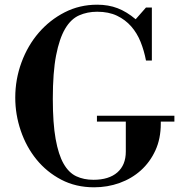

<svg xmlns="http://www.w3.org/2000/svg" viewBox="-20 -786 777 818"><path d="M393 -293H723V-268H665V-259Q665 -195 642 -145Q619 -95 580 -60Q541 -25 489.5 -6.5Q438 12 381 12Q303 12 241 -20.5Q179 -53 135.5 -106.5Q92 -160 68.5 -229Q45 -298 45 -370Q45 -448 71.5 -520Q98 -592 145 -646.5Q192 -701 255.5 -733.5Q319 -766 394 -766Q442 -766 481 -751Q520 -736 558 -704L602 -754H627V-528H602Q594 -570 579 -607.5Q564 -645 539 -673.5Q514 -702 478.5 -719Q443 -736 394 -736Q352 -736 317 -720.5Q282 -705 257.5 -663.5Q233 -622 219 -550Q205 -478 205 -365Q205 -261 217 -194Q229 -127 251 -88.5Q273 -50 305 -35Q337 -20 378 -20Q444 -20 480 -51.5Q516 -83 516 -140V-268H393Z"/></svg>

Font: Libre Bodoni
Style: Regular
Weight: 400
Designer: Pablo Impallari, Rodrigo Fuenzalida
Foundry: Pablo Impallari, Rodrigo Fuenzalida
Version: Version 1.001; ttfautohint (v1.5.65-e2d9)